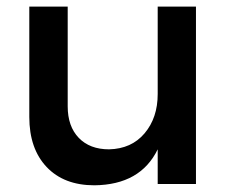

<svg xmlns="http://www.w3.org/2000/svg" viewBox="-20 -552 693 576"><path d="M67.9 -201.2V-532.2H183.1V-232.9Q183.1 -172.9 216.3 -138.4Q249.5 -104 307.1 -104Q374.5 -105.5 413.8 -152.1Q453.1 -198.7 453.1 -270V-532.2H567.9V0H453.1V-104Q401.4 2.4 263.2 3.9Q171.9 3.9 119.9 -51Q67.9 -106 67.9 -201.2Z"/></svg>

Font: Trueno
Style: Regular
Weight: 400
Designer: Julieta Ulanovsky
Foundry: Julieta Ulanovsky
Version: Version 3.001b | FøM Fix